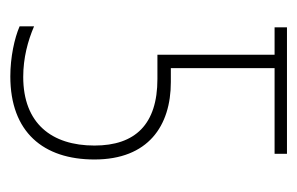

<svg xmlns="http://www.w3.org/2000/svg" viewBox="-122 -445 576 372"><g transform="rotate(90 166.0 -259.0)"><path d="M128 9C236 9 289 -55 289 -154C289 -258 224 -302 139 -302H112V-503H278V-527H33V-503H86V-276H133C221 -276 262 -233 262 -154C262 -71 219 -16 129 -16C92 -16 59 -25 31 -37V-9C54 1 91 9 128 9Z"/></g></svg>

Font: Noto Sans Condensed Thin
Style: Regular
Weight: 100
Width: 3
Designer: Monotype Design Team
Foundry: Monotype Imaging Inc.
Version: Version 2.013